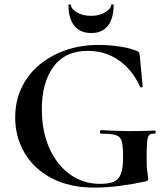

<svg xmlns="http://www.w3.org/2000/svg" viewBox="-20 -840 759 872"><path d="M409 12Q296 12 215 -30.5Q134 -73 91.5 -145.5Q49 -218 49 -306Q49 -380 77.5 -440.5Q106 -501 157.5 -544.5Q209 -588 278 -612Q347 -636 428 -636Q473 -636 521.5 -629Q570 -622 600 -609Q609 -606 611.5 -601.5Q614 -597 615 -586L628 -447Q628 -444 623 -443Q618 -442 616 -446Q582 -522 520.5 -565.5Q459 -609 379 -609Q275 -609 222.5 -536.5Q170 -464 170 -344Q170 -243 204.5 -166.5Q239 -90 298.5 -47.5Q358 -5 434 -5Q472 -5 495 -14Q518 -23 528.5 -49Q539 -75 539 -126Q539 -174 533.5 -196.5Q528 -219 507 -226Q486 -233 440 -233Q434 -233 434 -241Q434 -249 439 -249Q508 -245 564 -244.5Q620 -244 682 -247Q687 -247 687 -240Q687 -233 682 -233Q665 -234 657.5 -226.5Q650 -219 648 -194Q646 -169 646 -116Q646 -83 648 -67Q650 -51 651.5 -43.5Q653 -36 653 -28Q653 -22 650.5 -20Q648 -18 641 -16Q586 -4 525.5 4Q465 12 409 12ZM394 -690Q344 -690 317.5 -723Q291 -756 291 -817Q291 -820 296.5 -820Q302 -820 302 -818Q302 -801 328 -784.5Q354 -768 394 -768Q432 -768 458.5 -784.5Q485 -801 485 -818Q485 -820 490.5 -820Q496 -820 496 -817Q496 -756 470 -723Q444 -690 394 -690Z"/></svg>

Font: Cormorant
Style: Bold
Weight: 700
Designer: Christian Thalmann (Catharsis Fonts)
Foundry: Catharsis Fonts
Version: Version 4.000